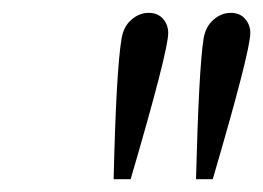

<svg xmlns="http://www.w3.org/2000/svg" viewBox="-20 -722 407 297"><path d="M155.8 -444.8Q159.7 -612.3 168 -662.1Q170.9 -680.7 183.1 -691.4Q195.3 -702.1 210 -702.1Q224.1 -702.1 232.2 -692.9Q240.2 -683.6 240.2 -670.9Q240.2 -643.1 182.1 -444.8ZM283.2 -444.8Q287.6 -615.7 294.9 -662.1Q297.9 -680.7 310.1 -691.4Q322.3 -702.1 336.9 -702.1Q351.1 -702.1 359.1 -692.9Q367.2 -683.6 367.2 -670.9Q367.2 -643.1 309.1 -444.8Z"/></svg>

Font: Dehuti Alt
Style: Bold-Italic
Weight: 700
Version: Version 1.2